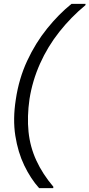

<svg xmlns="http://www.w3.org/2000/svg" viewBox="-20 -831 464 996"><path d="M183 145Q139 96 106 27.5Q73 -41 59.5 -127Q46 -213 62 -315Q78 -423 121 -515.5Q164 -608 224.5 -683Q285 -758 351 -811H424L423 -804Q348 -742 287.5 -665.5Q227 -589 187.5 -500.5Q148 -412 133 -317Q120 -226 128 -147.5Q136 -69 168.5 1.5Q201 72 257 138L256 145Z"/></svg>

Font: DM Sans 10pt Light
Style: Italic
Weight: 300
Italic angle: -10°
Version: Version 4.004;gftools[0.9.30]